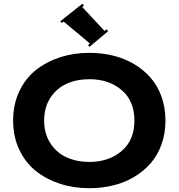

<svg xmlns="http://www.w3.org/2000/svg" viewBox="-20 -991 950 1021"><path d="M545.9 -835 555.2 -825.2 456.1 -742.2 448.2 -751 458 -759.8 318.8 -876 309.1 -869.1 300.8 -877.9 418 -971.2 426.8 -960.9 417 -954.1 536.1 -826.2ZM455.1 -710Q521 -710 581.3 -695.3Q641.6 -680.7 692.4 -650.6Q743.2 -620.6 780.5 -578.1Q817.9 -535.6 838.9 -477.1Q859.9 -418.5 859.9 -350.1Q859.9 -281.7 838.9 -223.1Q817.9 -164.6 780.5 -122.1Q743.2 -79.6 692.4 -49.6Q641.6 -19.5 581.3 -4.9Q521 9.8 455.1 9.8Q372.1 9.8 299.1 -13.9Q226.1 -37.6 170.4 -82Q114.7 -126.5 82.3 -195.6Q49.8 -264.6 49.8 -350.1Q49.8 -435.5 82.3 -504.6Q114.7 -573.7 170.4 -618.2Q226.1 -662.6 299.1 -686.3Q372.1 -710 455.1 -710ZM455.1 -129.9Q559.1 -129.9 627 -188Q694.8 -246.1 694.8 -350.1Q694.8 -454.1 627 -512Q559.1 -569.8 455.1 -569.8Q387.2 -569.8 333.7 -545.4Q280.3 -521 247.6 -470.5Q214.8 -419.9 214.8 -350.1Q214.8 -280.3 247.6 -229.5Q280.3 -178.7 334 -154.3Q387.7 -129.9 455.1 -129.9Z"/></svg>

Font: Copperplate CC
Style: Bold
Weight: 700
Designer: indestructible type*
Foundry: Cowboy Collective
Version: Version 1.000